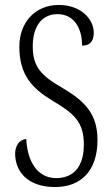

<svg xmlns="http://www.w3.org/2000/svg" viewBox="-20 -744 451 774"><path d="M202 10C308 10 373 -57 373 -180C373 -289 317 -339 231 -390C144 -440 112 -476 112 -558C112 -634 146 -687 212 -687C278 -687 311 -631 311 -560C340 -560 358 -575 358 -612C358 -665 308 -724 217 -724C122 -724 58 -654 58 -556C58 -443 108 -389 190 -339C278 -287 318 -253 318 -161C318 -74 278 -26 206 -26C130 -26 90 -95 86 -183C58 -183 41 -155 41 -125C41 -54 90 10 202 10Z"/></svg>

Font: Noto Serif Armenian ExtraCondensed Light
Style: Regular
Weight: 300
Width: 2
Designer: Monotype Design Team
Foundry: Monotype Imaging Inc.
Version: Version 2.008